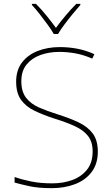

<svg xmlns="http://www.w3.org/2000/svg" viewBox="-20 -969 583 999"><path d="M489 -180Q489 -116 456.5 -73.5Q424 -31 369.5 -10.5Q315 10 250 10Q181 10 136.5 0.5Q92 -9 56 -19V-48Q96 -34 143.5 -24.5Q191 -15 252 -15Q309 -15 356.5 -32.5Q404 -50 433 -86.5Q462 -123 462 -181Q462 -231 438 -261.5Q414 -292 369.5 -312.5Q325 -333 263 -352Q205 -371 160 -392.5Q115 -414 89.5 -449.5Q64 -485 64 -544Q64 -604 94.5 -644Q125 -684 176.5 -704Q228 -724 291 -724Q338 -724 382.5 -715.5Q427 -707 471 -687L460 -664Q414 -684 371.5 -691.5Q329 -699 289 -699Q236 -699 191 -683Q146 -667 118.5 -633.5Q91 -600 91 -546Q91 -492 116 -460Q141 -428 183.5 -409.5Q226 -391 277 -375Q341 -355 388.5 -332.5Q436 -310 462.5 -274.5Q489 -239 489 -180ZM260 -792Q248 -813 228 -840.5Q208 -868 186.5 -895.5Q165 -923 146 -943V-949H167Q195 -921 222.5 -887Q250 -853 271 -824Q292 -853 320.5 -887Q349 -921 377 -949H398V-943Q380 -923 357.5 -895.5Q335 -868 314.5 -840.5Q294 -813 282 -792Z"/></svg>

Font: Noto Sans Oriya Thin
Style: Regular
Weight: 100
Designer: Amélie Bonet and Sol Matas
Foundry: Google LLC
Version: Version 2.006; ttfautohint (v1.8.4.7-5d5b)